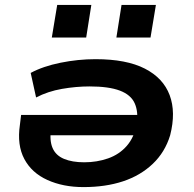

<svg xmlns="http://www.w3.org/2000/svg" viewBox="-20 -752 790 782"><path d="M320 10Q237 10 173 -19Q109 -48 79 -104.5Q49 -161 61 -243L66 -284H568L557 -201H159L188 -228Q181 -180 194 -149.5Q207 -119 240.5 -105Q274 -91 323 -91Q375 -91 420.5 -107Q466 -123 496.5 -158Q527 -193 537 -248Q544 -297 528.5 -331.5Q513 -366 468 -383Q423 -400 345 -400Q290 -400 232.5 -390Q175 -380 127 -355L105 -455Q155 -482 226.5 -496.5Q298 -511 369 -511Q495 -511 570 -472.5Q645 -434 671 -364.5Q697 -295 673 -201Q652 -132 602 -84.5Q552 -37 481 -13.5Q410 10 320 10ZM454 -599 475 -732H615L593 -599ZM191 -599 213 -732H352L331 -599Z"/></svg>

Font: Nunito Sans 7pt Expanded
Style: Bold Italic
Weight: 700
Width: 7
Italic angle: -9°
Designer: Vernon Adams
Foundry: Vernon Adams
Version: Version 3.101;gftools[0.9.27]